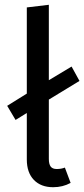

<svg xmlns="http://www.w3.org/2000/svg" viewBox="-20 -770 352 802"><path d="M251 -70 275 -6Q242 12 202 12Q151 12 121.5 -18.5Q92 -49 92 -104V-298L45 -269L10 -328L92 -379V-739L184 -750V-435L279 -492L312 -432L184 -354V-106Q184 -85 191.5 -74.5Q199 -64 217 -64Q236 -64 251 -70Z"/></svg>

Font: Statis Sans
Style: Regular
Weight: 400
Designer: bBox Type GmbH
Foundry: bBox Type GmbH
Version: Version 1.000